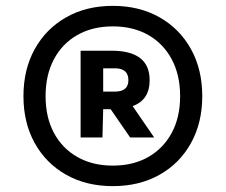

<svg xmlns="http://www.w3.org/2000/svg" viewBox="-20 -769 770 655"><path d="M365 -134Q274.5 -134 205.8 -172.8Q137 -211.5 98.5 -280.8Q60 -350 60 -441Q60 -532 98.5 -601.5Q137 -671 205.8 -710Q274.5 -749 365 -749Q455.5 -749 524.2 -710Q593 -671 631.5 -601.5Q670 -532 670 -441Q670 -350 631.5 -280.8Q593 -211.5 524.2 -172.8Q455.5 -134 365 -134ZM365 -204Q434.5 -204 486 -233.5Q537.5 -263 566 -316Q594.5 -369 594.5 -441Q594.5 -513 566 -566.5Q537.5 -620 486 -649.5Q434.5 -679 365 -679Q295.5 -679 243.8 -649.5Q192 -620 163.8 -566.5Q135.5 -513 135.5 -441Q135.5 -369 163.8 -316Q192 -263 243.8 -233.5Q295.5 -204 365 -204ZM255 -300V-596H360.5Q490.5 -596 490.5 -495.5Q490.5 -428 432.5 -407L506 -300H424L357.5 -396.5H332L329.5 -300ZM332 -456.5H372Q418 -456.5 418 -495.5Q418 -536 372 -536H332Z"/></svg>

Font: Encode Sans Expanded ExtraBold
Style: Regular
Weight: 800
Width: 7
Designer: Multiple Designers
Foundry: Impallari Type
Version: Version 3.000; ttfautohint (v1.8.3) -l 8 -r 50 -G 200 -x 14 